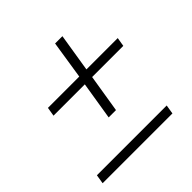

<svg xmlns="http://www.w3.org/2000/svg" viewBox="-158 -758 854 854"><g transform="rotate(-45 269.5 -330.5)"><path d="M242 -224 271 -403H74L81 -445H278L306 -625H352L323 -445H520L513 -403H317L288 -224ZM16 -36 23 -79H462L455 -36Z"/></g></svg>

Font: MuseoModerno ExtraLight
Style: Italic
Weight: 250
Italic angle: -9°
Designer: Pablo Cosgaya, Héctor Gatti, Marcela Romero, and the Authors of The MuseoModerno Project.
Foundry: Omnibus-Type Team
Version: Version 1.003